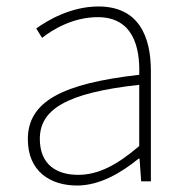

<svg xmlns="http://www.w3.org/2000/svg" viewBox="-20 -560 576 593"><path d="M218 13C288 13 354 -26 408 -70H411L416 0H446V-341C446 -448 408 -540 284 -540C198 -540 125 -496 92 -472L110 -443C144 -470 207 -507 282 -507C391 -507 413 -414 410 -329C173 -302 66 -247 66 -130C66 -30 136 13 218 13ZM221 -20C157 -20 103 -50 103 -131C103 -220 181 -273 410 -298V-109C341 -50 284 -20 221 -20Z"/></svg>

Font: Harano Aji Gothic ExtraLight
Style: Regular
Weight: 250
Foundry: Masamichi Hosoda
Version: HaranoAjiGothic-ExtraLight version 20230610;ttx 4.39.4